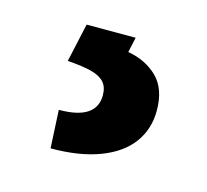

<svg xmlns="http://www.w3.org/2000/svg" viewBox="-49 -56 355 329"><g transform="rotate(15 129.0 108.5)"><path d="M68.8 -2H155.8L149.9 24.9Q181.6 30.3 202.4 50.5Q223.1 70.8 223.1 109.4Q223.1 142.1 205.1 166.7Q187 191.4 151.1 205.1Q115.2 218.8 64 218.8L60.5 151.4Q127 151.4 127 107.9Q127 93.3 119.6 85Q112.3 76.7 96.7 72.5Q81.1 68.4 53.7 66.4Z"/></g></svg>

Font: Mardoto Medium
Style: Regular
Weight: 500
Designer: Christian Robertson, Vahan Hovhannisyan
Foundry: Google
Version: Version 1.000